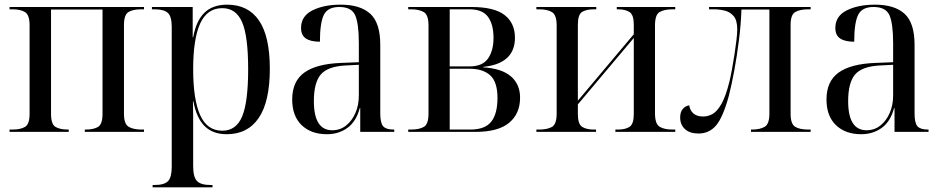

<svg xmlns="http://www.w3.org/2000/svg" viewBox="-20 -566 4044 824"><path d="M21 0V-10H34Q68 -10 87.5 -21.5Q107 -33 107 -78V-457Q107 -502 87.5 -514Q68 -526 34 -526H21V-536H598V-526H585Q551 -526 531.5 -514.5Q512 -503 512 -458V-78Q512 -34 532 -22Q552 -10 587 -10H598V0H344V-10H348Q382 -10 401 -21.5Q420 -33 420 -78V-525H199V-78Q199 -33 218 -21.5Q237 -10 272 -10H275V0Z M635 238V228H642Q685 228 701 211.5Q717 195 717 150V-451Q717 -495 700.5 -510.5Q684 -526 643 -526H632V-536H807V-406H809Q822 -477 857.5 -511.5Q893 -546 955 -546Q1045 -546 1091.5 -478Q1138 -410 1138 -271Q1138 -130 1090.5 -60Q1043 10 953 10Q893 10 858 -25Q823 -60 810 -131H808Q809 -102 809 -73.5Q809 -45 809 -16V147Q809 194 825.5 211Q842 228 884 228H892V238ZM934 -5Q994 -5 1019.5 -67Q1045 -129 1045 -269Q1045 -411 1019 -471Q993 -531 934 -531Q869 -531 839 -465Q809 -399 809 -269Q809 -139 839 -72Q869 -5 934 -5Z M1383 10Q1315 10 1274.5 -29Q1234 -68 1234 -139Q1234 -217 1286 -254.5Q1338 -292 1444 -296L1520 -299V-381Q1520 -464 1504.5 -500Q1489 -536 1436 -536Q1386 -536 1369.5 -501.5Q1353 -467 1353 -387Q1313 -387 1292.5 -401Q1272 -415 1272 -446Q1272 -497 1321 -521.5Q1370 -546 1442 -546Q1526 -546 1569 -507Q1612 -468 1612 -373V-79Q1612 -38 1624.5 -24Q1637 -10 1669 -10H1672V0H1526V-102H1524Q1509 -45 1471.5 -17.5Q1434 10 1383 10ZM1406 -7Q1440 -7 1465.5 -27.5Q1491 -48 1505.5 -81.5Q1520 -115 1520 -156V-288L1463 -285Q1386 -281 1356.5 -246Q1327 -211 1327 -132Q1327 -7 1406 -7Z M1732 0V-10H1744Q1779 -10 1799 -21.5Q1819 -33 1819 -78V-457Q1819 -502 1799 -514Q1779 -526 1744 -526H1732V-536H2003Q2101 -536 2145.5 -501.5Q2190 -467 2190 -404Q2190 -293 2054 -279V-277Q2134 -272 2173 -238Q2212 -204 2212 -147Q2212 -78 2165 -39Q2118 0 2021 0ZM1995 -281Q2051 -281 2074.5 -315Q2098 -349 2098 -403Q2098 -461 2074.5 -493.5Q2051 -526 1995 -526H1910V-281ZM1999 -10Q2061 -10 2088 -43.5Q2115 -77 2115 -146Q2115 -214 2084 -242.5Q2053 -271 1995 -271H1910V-10Z M2282 0V-10H2294Q2329 -10 2349 -21.5Q2369 -33 2369 -79V-456Q2369 -502 2349 -514Q2329 -526 2294 -526H2282V-536H2539V-526H2528Q2497 -526 2478.5 -515Q2460 -504 2460 -460V-134L2700 -419V-460Q2700 -503 2681.5 -514.5Q2663 -526 2633 -526H2627V-536H2878V-526H2866Q2831 -526 2811 -514.5Q2791 -503 2791 -457V-80Q2791 -34 2811 -22Q2831 -10 2866 -10H2878V0H2621V-10H2633Q2663 -10 2681.5 -21.5Q2700 -33 2700 -77V-403L2460 -118V-77Q2460 -33 2478.5 -21.5Q2497 -10 2528 -10H2538V0Z M2978 7Q2940 7 2919.5 -12Q2899 -31 2899 -62Q2899 -84 2909.5 -97.5Q2920 -111 2938 -114Q2941 -92 2956 -79Q2971 -66 2998 -66Q3019 -66 3038.5 -77Q3058 -88 3076.5 -120.5Q3095 -153 3111 -218Q3116 -239 3121.5 -269Q3127 -299 3132 -331.5Q3137 -364 3140.5 -393Q3144 -422 3144 -440Q3144 -479 3128.5 -497Q3113 -515 3090 -520.5Q3067 -526 3045 -526H3023V-536H3459V-526H3449Q3413 -526 3393 -514.5Q3373 -503 3373 -459V-78Q3373 -34 3392.5 -22Q3412 -10 3448 -10H3459V0H3203V-10H3207Q3242 -10 3262 -22Q3282 -34 3282 -78V-525H3162Q3160 -463 3151.5 -395Q3143 -327 3131.5 -264.5Q3120 -202 3108 -155Q3083 -63 3053.5 -28Q3024 7 2978 7Z M3676 10Q3608 10 3567.5 -29Q3527 -68 3527 -139Q3527 -217 3579 -254.5Q3631 -292 3737 -296L3813 -299V-381Q3813 -464 3797.5 -500Q3782 -536 3729 -536Q3679 -536 3662.5 -501.5Q3646 -467 3646 -387Q3606 -387 3585.5 -401Q3565 -415 3565 -446Q3565 -497 3614 -521.5Q3663 -546 3735 -546Q3819 -546 3862 -507Q3905 -468 3905 -373V-79Q3905 -38 3917.5 -24Q3930 -10 3962 -10H3965V0H3819V-102H3817Q3802 -45 3764.5 -17.5Q3727 10 3676 10ZM3699 -7Q3733 -7 3758.5 -27.5Q3784 -48 3798.5 -81.5Q3813 -115 3813 -156V-288L3756 -285Q3679 -281 3649.5 -246Q3620 -211 3620 -132Q3620 -7 3699 -7Z"/></svg>

Font: Noto Serif Display SemiCondensed
Style: Regular
Weight: 400
Width: 4
Designer: Monotype Design Team
Foundry: Monotype Imaging Inc.
Version: Version 2.009